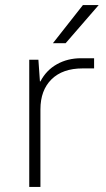

<svg xmlns="http://www.w3.org/2000/svg" viewBox="-20 -735 415 755"><path d="M95 -500H131L137 -415H139Q162 -459 204 -482.5Q246 -506 299 -506H350V-466H305Q226 -466 182.5 -423Q139 -380 139 -305V0H95ZM306 -715H368L238 -565H188Z"/></svg>

Font: PT Root UI Light
Style: Regular
Weight: 300
Designer: Vitaly Kuzmin
Foundry: ParaType Ltd.
Version: Version 2.000G